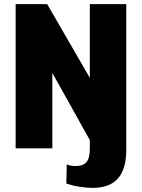

<svg xmlns="http://www.w3.org/2000/svg" viewBox="-20 -720 689 932"><path d="M429 192Q399 192 365 186.5Q331 181 302 171L304 78Q313 82 324 84Q335 86 346 86Q384 86 400 66.5Q416 47 416 3V-40L234 -366V0H56V-700H209L416 -342V-700H593V11Q592 102 552 147Q512 192 429 192Z"/></svg>

Font: Pathway Extreme Condensed ExtraBold
Style: Regular
Weight: 800
Width: 3
Version: Version 1.001;gftools[0.9.26]